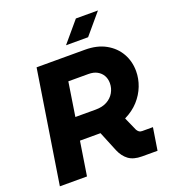

<svg xmlns="http://www.w3.org/2000/svg" viewBox="-157 -1006 998 1122"><g transform="rotate(-20 342.0 -445.0)"><path d="M21.3 0 131.3 -700H432.3Q507.7 -700 560.8 -670.3Q614 -640.7 642.2 -591Q670.3 -541.3 670.3 -480.7Q670.3 -433.7 652.8 -388.5Q635.3 -343.3 601.2 -305.5Q567 -267.7 515.3 -242.3L552.3 -159Q556.7 -151 564.2 -145Q571.7 -139 583.7 -139H650.7L628.7 0H532.7Q479.7 0 449.3 -22.7Q419 -45.3 401.7 -86.3L350.7 -210.7Q346 -210.7 340.3 -210.7Q334.7 -210.7 330 -210.7H223L190 0ZM245 -349.7H371.7Q413.3 -349.7 442.3 -365.7Q471.3 -381.7 486.8 -408.7Q502.3 -435.7 502.3 -467.3Q502.3 -493.7 490.7 -514.3Q479 -535 457 -547.3Q435 -559.7 402.3 -559.7H277.7ZM337 -762.3 444.7 -889.7H582L474.3 -762.3Z"/></g></svg>

Font: MuseoModerno Thin
Style: Italic
Weight: 100
Italic angle: -9°
Designer: Pablo Cosgaya, Héctor Gatti, Marcela Romero, and the Authors of The MuseoModerno Project.
Foundry: Omnibus-Type Team
Version: Version 1.003